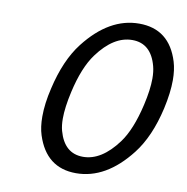

<svg xmlns="http://www.w3.org/2000/svg" viewBox="-83 -827 892 918"><g transform="rotate(10 362.5 -368.5)"><path d="M255.9 -368.7Q238.3 -291 238.3 -236.8Q238.3 -203.1 245.1 -178.2Q273.9 -73.2 364.7 -73.2Q454.1 -73.2 532.2 -178.7Q580.6 -244.1 609.4 -368.7Q627 -444.8 627 -499Q627 -532.7 620.1 -558.6Q592.3 -664.1 501 -664.1Q410.6 -664.1 333 -558.6Q283.7 -491.7 255.9 -368.7ZM158.2 -368.2Q190.9 -510.7 257.8 -596.7Q375 -747.1 520 -747.1Q667 -747.1 712.9 -596.7Q724.6 -558.1 724.6 -508.3Q724.6 -447.8 707 -368.7Q674.8 -227.1 607.4 -140.6Q490.2 9.8 345.2 9.8Q200.2 9.8 152.3 -140.1Q140.1 -178.2 140.1 -229.5Q140.1 -292.5 158.2 -368.2Z"/></g></svg>

Font: Nova Script
Style: Regular
Weight: 400
Italic angle: -13°
Version: Version 2.001